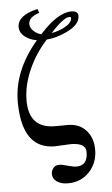

<svg xmlns="http://www.w3.org/2000/svg" viewBox="-59 -719 562 964"><g transform="rotate(-5 221.5 -237.5)"><path d="M394.5 48.3Q394.5 114.7 352.3 159.9Q310.1 205.1 243.7 205.1Q213.4 205.1 192.9 192.9Q167.5 177.7 167.5 150.4Q167.5 133.8 178.7 121.1Q189.9 108.4 207 108.4Q220.7 108.4 249.5 116.7Q278.3 125 294.4 125Q350.6 125 350.6 56.2Q350.6 10.3 274.4 10.3Q260.7 10.3 233.9 12.2Q207 14.2 194.8 14.2Q28.8 14.2 28.3 -224.6Q28.3 -380.4 150.9 -524.4Q118.7 -529.3 94.7 -546.4Q65.4 -567.9 65.4 -598.1Q65.4 -656.7 167.5 -680.2L174.8 -660.6Q120.1 -643.1 120.1 -608.4Q120.1 -588.9 137.7 -572.8Q155.3 -556.6 175.8 -552.2Q266.6 -653.3 335.4 -653.3Q369.6 -653.3 369.6 -627.9Q369.6 -584.5 303.7 -552.7Q250.5 -526.9 200.7 -523.4Q143.6 -460.9 109.9 -386.2Q72.8 -304.2 72.8 -227.1Q72.8 -86.4 204.1 -86.4H235.8Q257.3 -87.4 267.6 -86.9Q326.2 -86.9 360.4 -49.1Q394.5 -11.2 394.5 48.3ZM331.5 -620.1Q331.5 -626.5 324.2 -626.5Q293.9 -626.5 228 -553.7Q259.8 -559.1 290.5 -574.2Q331.5 -595.7 331.5 -620.1Z"/></g></svg>

Font: Accordance
Style: Regular
Weight: 400
Version: Version 1.1 (build May 11, 2018) Miklal Software Solutions, 